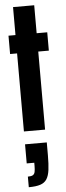

<svg xmlns="http://www.w3.org/2000/svg" viewBox="-63 -688 349 1012"><g transform="rotate(-5 111.5 -181.5)"><path d="M47 0V-413H10V-510H47V-658H159V-510H215V-413H159V0ZM47 295V239Q65 239 73.5 234Q82 229 84.5 217Q87 205 87 186V169H47V68H162V136Q162 183 158 213.5Q154 244 142.5 262Q131 280 108 287.5Q85 295 47 295Z"/></g></svg>

Font: Saira UltraCondensed ExtraBold
Style: Regular
Weight: 800
Width: 1
Designer: Hector Gatti with collaboration of the Omnibus-Type team
Foundry: Omnibus-Type
Version: Version 1.101